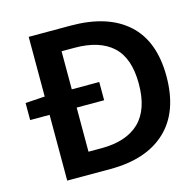

<svg xmlns="http://www.w3.org/2000/svg" viewBox="-105 -821 920 925"><g transform="rotate(-15 355.0 -358.5)"><path d="M21 -413 112 -419H118V-717H327Q511 -717 610.5 -627.5Q710 -538 710 -362Q710 -185 611.5 -92.5Q513 0 334 0H118V-328H21ZM572 -362Q572 -490 507 -549.5Q442 -609 318 -609H253V-419H390V-328H253V-108H318Q442 -108 507 -170.5Q572 -233 572 -362Z"/></g></svg>

Font: Nebula Sans Semibold
Style: Regular
Weight: 600
Designer: Paul D. Hunt for Adobe (as Source Sans)
Foundry: Nebula Entertainment & Broadcasting LLC
Version: Version 1.010